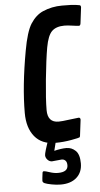

<svg xmlns="http://www.w3.org/2000/svg" viewBox="-65 -805 567 1087"><g transform="rotate(-5 218.5 -261.5)"><path d="M224.6 5.4Q148.4 5.4 107.9 -43.9Q67.4 -93.3 67.4 -178.2Q67.4 -329.1 103.5 -528.8Q122.6 -636.2 150.4 -679.7Q179.7 -725.1 220.7 -743.2Q272 -765.6 330.3 -765.6Q388.7 -765.6 408.4 -762.5Q428.2 -759.3 430.7 -758.8Q437 -756.8 437 -746.6L425.8 -655.8Q423.8 -643.1 416 -643.1Q408.2 -643.1 379.9 -647.2Q351.6 -651.4 334 -651.4Q287.1 -651.4 262.7 -627.7Q238.3 -604 226.3 -536.9Q214.4 -469.7 203.1 -356.7Q191.9 -243.7 191.9 -183.6Q191.9 -112.8 254.4 -112.8Q272.5 -112.8 317.4 -118.9Q362.3 -125 368.7 -125Q378.9 -125 378.9 -112.8L367.7 -22Q366.7 -16.1 364.3 -13.7Q361.8 -11.2 316.4 -2.9Q271 5.4 224.6 5.4ZM252.9 102.5 197.3 107.9Q183.1 107.9 172.1 96.2Q161.1 84.5 161.1 70.3Q161.1 56.2 189.5 -27.3L233.4 -22.5L215.3 49.8Q255.4 40 284.9 40Q314.5 40 336.7 61.3Q358.9 82.5 358.9 133.3Q358.9 184.1 325.9 213.6Q293 243.2 235.4 243.2Q210.9 243.2 183.3 237.8Q155.8 232.4 144.5 227.3Q133.3 222.2 133.3 213.1Q133.3 204.1 138.2 167.5Q139.6 159.7 146.7 159.7Q153.8 159.7 178.7 168Q203.6 176.3 225.1 176.3Q282.2 176.3 282.2 137.7Q282.2 119.6 273.9 111.1Q265.6 102.5 252.9 102.5Z"/></g></svg>

Font: Contrail One
Style: Regular
Weight: 400
Designer: Riccardo De Franceschi
Foundry: Sorkin Type Co.
Version: Version 1.003